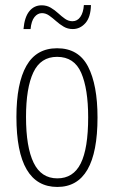

<svg xmlns="http://www.w3.org/2000/svg" viewBox="-20 -730 452 760"><path d="M366 -265Q366 10 207 10Q45 10 45 -267Q45 -400 84.5 -469.5Q124 -539 206 -539Q291 -539 328.5 -466.5Q366 -394 366 -265ZM83 -267Q83 -148 113 -86Q143 -24 207 -24Q270 -24 299.5 -83Q329 -142 329 -266Q329 -378 301.5 -441.5Q274 -505 206 -505Q141 -505 112 -443.5Q83 -382 83 -267ZM73 -615Q77 -662 96 -685.5Q115 -709 145 -709Q165 -709 181 -699.5Q197 -690 210.5 -677.5Q224 -665 237.5 -655.5Q251 -646 267 -646Q286 -646 298 -663Q310 -680 312 -710H340Q339 -662 318 -638.5Q297 -615 268 -615Q248 -615 232 -624.5Q216 -634 202 -646.5Q188 -659 174.5 -668.5Q161 -678 146 -678Q129 -678 116.5 -662.5Q104 -647 101 -615Z"/></svg>

Font: Noto Sans Gujarati ExtraCondensed ExtraLight
Style: Regular
Weight: 200
Width: 2
Designer: Jelle Bosma - Monotype Design Team, Universal Thirst
Foundry: Monotype Imaging Inc.
Version: Version 2.106; ttfautohint (v1.8.4.7-5d5b)